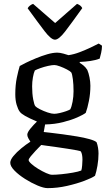

<svg xmlns="http://www.w3.org/2000/svg" viewBox="-20 -772 552 992"><path d="M226 200Q206 200 174 186.5Q142 173 109.5 152.5Q77 132 55 109.5Q33 87 33 69Q33 54 49.5 34Q66 14 90.5 -6Q115 -26 137 -40Q132 -47 126.5 -57.5Q121 -68 121 -76Q121 -88 138 -108.5Q155 -129 171 -144Q131 -161 110 -173Q89 -185 82 -195Q73 -207 66 -230.5Q59 -254 59 -285Q59 -333 67 -371Q75 -409 82 -431Q92 -437 114.5 -448Q137 -459 166 -471Q195 -483 224 -491.5Q253 -500 276 -500Q289 -500 307.5 -495Q326 -490 334 -487Q362 -491 392 -502.5Q422 -514 448.5 -526.5Q475 -539 490 -547L507 -536Q507 -518 502.5 -498.5Q498 -479 495 -469Q474 -461 447 -457Q420 -453 392 -452V-447Q401 -442 411.5 -433.5Q422 -425 431 -411Q438 -395 442.5 -372Q447 -349 447 -329Q447 -289 439.5 -251Q432 -213 423 -189Q410 -179 379.5 -165.5Q349 -152 306 -141Q263 -130 213 -129L206 -90Q214 -89 241.5 -86Q269 -83 305.5 -78Q342 -73 378.5 -67Q415 -61 443 -53Q471 -45 479 -37Q484 -24 486.5 -8.5Q489 7 489 21Q489 52 483.5 84Q478 116 471 136Q456 147 416.5 162Q377 177 326.5 188.5Q276 200 226 200ZM260 -184Q271 -184 288.5 -188Q306 -192 321.5 -197.5Q337 -203 343 -207Q350 -220 355 -246.5Q360 -273 360 -301Q360 -335 356.5 -362.5Q353 -390 348 -398Q343 -404 326 -413Q309 -422 290 -429Q271 -436 261 -436Q249 -436 228.5 -431.5Q208 -427 188.5 -420Q169 -413 160 -408Q154 -395 150 -372Q146 -349 146 -326Q146 -288 151.5 -258.5Q157 -229 163 -223Q168 -217 186.5 -207.5Q205 -198 226 -191Q247 -184 260 -184ZM249 131Q269 131 298.5 128Q328 125 356.5 120Q385 115 400 109Q403 101 404.5 82.5Q406 64 406 53Q406 25 398 11Q396 8 376.5 4.5Q357 1 329 -3.5Q301 -8 272 -12Q243 -16 221 -19Q199 -22 193 -23Q179 -9 164 7Q149 23 138.5 36Q128 49 128 55Q128 62 142.5 75Q157 88 177.5 100.5Q198 113 218 122Q238 131 249 131ZM264 -567Q244 -567 210 -611.5Q176 -656 123 -729Q126 -736 134 -742.5Q142 -749 151 -752L265 -653L378 -752Q398 -745 405 -730Q350 -653 317 -610Q284 -567 264 -567Z"/></svg>

Font: Texturina
Style: Regular
Weight: 400
Designer: Guillermo Torres Carreño
Foundry: Omnibus-Type
Version: Version 1.002; ttfautohint (v1.8.3)